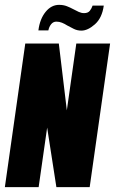

<svg xmlns="http://www.w3.org/2000/svg" viewBox="-30 -770 473 790"><path d="M-10 0 74 -591H212L245 -316L284 -591H423L339 0H202L164 -245L129 0ZM305 -644Q288 -644 274 -651Q260 -658 247 -665Q236 -672 225 -676.5Q214 -681 202 -681Q189 -681 180.5 -670.5Q172 -660 169 -645H128Q134 -692 157.5 -721Q181 -750 213 -750Q231 -750 245 -744.5Q259 -739 272 -732Q283 -726 294 -721Q305 -716 316 -716Q332 -716 339.5 -725.5Q347 -735 351 -747H397Q390 -696 360.5 -670Q331 -644 305 -644Z"/></svg>

Font: Alumni Sans Thin Black
Style: Italic
Weight: 900
Italic angle: -8°
Version: Version 1.016